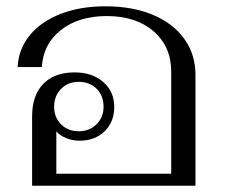

<svg xmlns="http://www.w3.org/2000/svg" viewBox="-20 -590 719 610"><path d="M82 -220Q82 -287 117.5 -323.5Q153 -360 217 -360Q273 -360 308 -329.5Q343 -299 343 -250Q343 -203 312.5 -173Q282 -143 233 -143Q210 -143 189.5 -151.5Q169 -160 159 -173V-38H524V-362Q524 -442 468 -490.5Q412 -539 319 -539Q230 -539 173.5 -494.5Q117 -450 113 -377H36Q39 -435 75 -478.5Q111 -522 173 -546Q235 -570 315 -570Q401 -570 465.5 -543Q530 -516 565.5 -466.5Q601 -417 601 -352V0H82ZM309 -251Q309 -286 287 -308Q265 -330 230 -330Q196 -330 174 -307.5Q152 -285 152 -251Q152 -217 174 -195Q196 -173 230 -173Q264 -173 286.5 -195Q309 -217 309 -251Z"/></svg>

Font: Fahkwang Light
Style: Regular
Weight: 300
Version: Version 1.000; ttfautohint (v1.6)